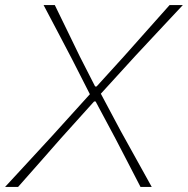

<svg xmlns="http://www.w3.org/2000/svg" viewBox="-30 -733 737 753"><path d="M-10 0Q34.5 -48 79.8 -97.2Q125 -146.5 174.5 -200L322.5 -363.5L253 -500Q227 -550 199.8 -601.5Q172.5 -653 141 -713H185Q210.5 -660.5 235.8 -608.8Q261 -557 283 -511.5L343 -394H349L457.5 -513.5Q498.5 -559.5 544 -610.8Q589.5 -662 635 -713H687Q636 -658.5 588.5 -607.8Q541 -557 501 -514L365.5 -365.5L443 -220Q474.5 -163 504 -110Q533.5 -57 565 0H521Q494 -52 469.8 -99Q445.5 -146 422 -191L345 -335H339L207.5 -189Q165 -140.5 126 -96.2Q87 -52 41 0Z"/></svg>

Font: Commissioner Loud Thin
Style: Italic
Weight: 100
Italic angle: -12°
Designer: Kostas Bartsokas
Foundry: Kostas Bartsokas
Version: Version 1.000; ttfautohint (v1.8.3)